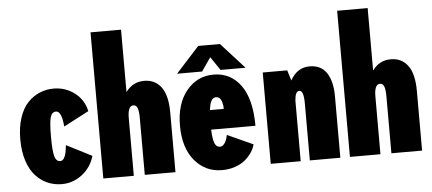

<svg xmlns="http://www.w3.org/2000/svg" viewBox="-53 -918 2355 1047"><g transform="rotate(-5 1125.0 -394.5)"><path d="M425 -128Q407.5 -66.5 357.8 -27.8Q308 11 246 11Q204.5 11 168.2 -4.8Q132 -20.5 103.2 -51.8Q74.5 -83 57.8 -134.2Q41 -185.5 41 -251Q41 -317.5 57.8 -368.8Q74.5 -420 103.2 -450.5Q132 -481 168.2 -496.5Q204.5 -512 246 -512Q309.5 -512 359.8 -474.5Q410 -437 424 -373L286 -301Q283.5 -328 279.5 -345.5Q275.5 -363 267.5 -374.5Q259.5 -386 248 -386Q225 -386 217 -356.5Q209 -327 209 -251Q209 -176 217.2 -145.5Q225.5 -115 248 -115Q259.5 -115 267.5 -126.2Q275.5 -137.5 279.5 -155Q283.5 -172.5 286 -199Z M473.5 0V-800H640.5V-458Q678 -511 742 -511Q800.5 -511 834.5 -466Q868.5 -421 868.5 -325V0H700.5V-310.5Q700.5 -348 693.8 -365.5Q687 -383 671.5 -383Q640.5 -383 640.5 -316V0Z M1299 -534H1162L1112 -608L1061 -534H924L1052 -675H1171ZM1306 -114Q1300 -91 1285.8 -69.8Q1271.5 -48.5 1249.5 -30Q1227.5 -11.5 1194.5 -0.2Q1161.5 11 1123 11Q1032 11 973.5 -59Q915 -129 915 -250Q915 -370.5 973.2 -441.2Q1031.5 -512 1121 -512Q1214.5 -512 1269.8 -436Q1325 -360 1325 -214H1082.5Q1084.5 -161 1093.8 -139Q1103 -117 1123 -117Q1137.5 -117 1149 -133.8Q1160.5 -150.5 1165 -178ZM1124 -388Q1108 -388 1098.8 -372Q1089.5 -356 1085.5 -321H1161Q1161 -346.5 1152.5 -367.2Q1144 -388 1124 -388Z M1390 0V-500H1524L1541.5 -443Q1578.5 -511 1647.5 -511Q1709.5 -511 1740.2 -464.8Q1771 -418.5 1771 -336V0H1604V-312Q1604 -383 1580 -383Q1557.5 -383 1554 -332V0Z M1823.5 0V-800H1990.5V-458Q2028 -511 2092 -511Q2150.5 -511 2184.5 -466Q2218.5 -421 2218.5 -325V0H2050.5V-310.5Q2050.5 -348 2043.8 -365.5Q2037 -383 2021.5 -383Q1990.5 -383 1990.5 -316V0Z"/></g></svg>

Font: League Mono Condensed ExtraBold
Style: Regular
Weight: 800
Width: 1
Designer: Tyler Finck
Foundry: The League of Moveable Type / Tyler Finck
Version: Version 2.210